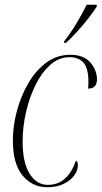

<svg xmlns="http://www.w3.org/2000/svg" viewBox="-20 -776 427 806"><path d="M178 10Q116 10 75 -39Q34 -88 34 -186Q34 -247 51 -310.5Q68 -374 99 -427Q130 -480 174.5 -513Q219 -546 275 -546Q332 -546 359.5 -513.5Q387 -481 387 -443Q387 -404 350 -404Q351 -414 351 -423.5Q351 -433 351 -443Q349 -494 328.5 -515Q308 -536 272 -536Q228 -536 192 -504.5Q156 -473 130 -421Q104 -369 89.5 -306.5Q75 -244 75 -182Q75 -93 104.5 -46.5Q134 0 180 0Q224 0 253 -26.5Q282 -53 299 -102Q307 -97 307 -83Q307 -61 292 -40Q277 -19 248 -4.5Q219 10 178 10ZM250 -604Q275 -635 299.5 -675.5Q324 -716 344 -756H386V-748Q372 -726 351 -699Q330 -672 305 -644.5Q280 -617 257 -596H249Z"/></svg>

Font: Noto Serif Display Condensed ExtraLight
Style: Italic
Weight: 200
Width: 3
Italic angle: -12°
Designer: Monotype Design Team
Foundry: Monotype Imaging Inc.
Version: Version 2.009